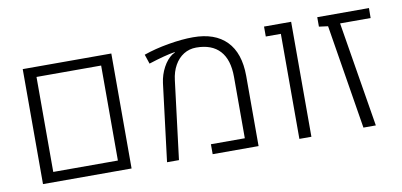

<svg xmlns="http://www.w3.org/2000/svg" viewBox="-59 -758 1963 937"><g transform="rotate(-10 922.0 -289.5)"><path d="M87.9 -569.8H526.9V0H87.9ZM467.8 -49.8V-520.5H147.5V-49.8Z M750 -383.8Q755.4 -424.8 774.4 -460.2Q793.5 -495.6 819.8 -513.7Q823.2 -516.1 833 -520.5L832.5 -522.9Q783.7 -515.1 702.1 -488.8L686.5 -535.6Q742.2 -555.2 810.1 -566.9Q877.9 -578.6 933.1 -578.6Q1041 -578.6 1098.4 -520Q1155.8 -461.4 1156.2 -348.1V0H928.7V-49.3H1096.7V-353.5Q1096.7 -439 1056.6 -482.7Q1016.6 -526.4 939.5 -526.4Q905.3 -526.4 877.7 -509.3Q850.1 -492.2 832.3 -460.7Q814.5 -429.2 809.6 -387.2L761.7 0H702.6Z M1358.4 -520.5H1283.7V-569.8H1418V0H1358.4Z M1591.8 -517.1 1547.4 -522.9V-569.8H1803.7L1803.2 -520.5H1651.9L1737.3 0H1675.8Z"/></g></svg>

Font: Heebo Light
Style: Regular
Weight: 300
Designer: Oded Ezer
Foundry: Meir Sadan
Version: Version 2.001; ttfautohint (v1.5.14-ce02) -l 8 -r 50 -G 200 